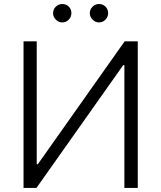

<svg xmlns="http://www.w3.org/2000/svg" viewBox="-20 -932 799 952"><path d="M288.6 -820.8Q270.5 -820.8 256.8 -834.7Q243.2 -848.6 243.2 -866.7Q243.2 -885.7 256.8 -898.9Q270.5 -912.1 288.6 -912.1Q308.1 -912.1 321 -899.2Q334 -886.2 334 -866.7Q334 -848.1 320.8 -834.5Q307.6 -820.8 288.6 -820.8ZM470.7 -820.8Q452.6 -820.8 439 -834.7Q425.3 -848.6 425.3 -866.7Q425.3 -885.7 439 -898.9Q452.6 -912.1 470.7 -912.1Q490.2 -912.1 503.2 -899.2Q516.1 -886.2 516.1 -866.7Q516.1 -848.1 502.9 -834.5Q489.7 -820.8 470.7 -820.8ZM96.7 -727.1H162.1V-117.7H167.5L598.1 -727.1H663.1V0H596.7V-608.9H590.8L160.6 0H96.7Z"/></svg>

Font: Interop Light
Style: Regular
Weight: 300
Designer: Rasmus Andersson, Google, Jang Haemin
Foundry: jhaemin
Version: Version 1.007